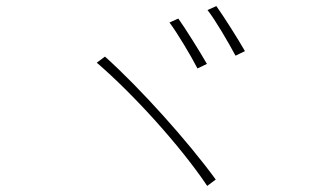

<svg xmlns="http://www.w3.org/2000/svg" viewBox="-20 -739 1040 631"><path d="M566 -678 537 -665C562 -632 608 -555 629 -514L660 -529C637 -569 589 -646 566 -678ZM691 -719 662 -706C688 -673 731 -599 754 -556L785 -571C761 -613 714 -687 691 -719ZM325 -553 298 -533C418 -430 574 -258 661 -128L689 -149C598 -274 441 -449 325 -553Z"/></svg>

Font: Harano Aji Gothic CN ExtraLight
Style: Regular
Weight: 250
Foundry: Masamichi Hosoda
Version: HaranoAjiGothicCN-ExtraLight version 20230610;ttx 4.39.4